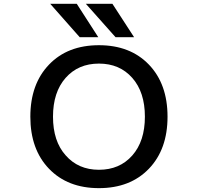

<svg xmlns="http://www.w3.org/2000/svg" viewBox="-20 -979 1040 1010"><path d="M325.2 -162.1Q391.6 -85.9 500.5 -85.9Q609.4 -85.9 675.8 -161.1Q742.2 -236.3 742.2 -365.2Q742.2 -494.1 675.8 -569.3Q609.4 -644.5 500.5 -644.5Q391.6 -644.5 325.2 -569.3Q258.8 -494.1 258.8 -365.2Q258.8 -236.3 325.2 -162.1ZM238.3 -639.6Q335.9 -741.2 500.5 -741.2Q665 -741.2 763.2 -639.2Q861.3 -537.1 861.3 -365.2Q861.3 -193.4 763.2 -91.3Q665 10.7 500.5 10.7Q335.9 10.7 237.8 -91.3Q139.6 -193.4 139.6 -365.2Q139.6 -537.1 238.3 -639.6ZM571.3 -959 685.5 -783.2H587.9L431.6 -959ZM383.8 -959 497.1 -783.2H399.4L244.1 -959Z"/></svg>

Font: Gen Shin Gothic Monospace Medium
Style: Regular
Weight: 500
Designer: [Source Han Sans]
Ryoko NISHIZUKA  (kana & ideographs); Paul D. Hunt (Latin, Greek & Cyrillic); Wenlong ZHANG  (bopomofo
Version: Version 1.002.20150607